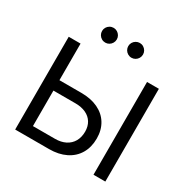

<svg xmlns="http://www.w3.org/2000/svg" viewBox="-201 -1119 1286 1304"><g transform="rotate(30 441.5 -466.5)"><path d="M598.6 -224.1Q598.6 -155.8 568.8 -105.2Q539.1 -54.7 483.6 -27.3Q428.2 0 353.5 0H87.9V-727.5H180.7V-80.6H353.5Q400.4 -80.6 435.1 -98.1Q469.7 -115.7 488.3 -148.4Q506.8 -181.2 506.8 -225.1Q506.8 -266.1 488.3 -296.4Q469.7 -326.7 435.1 -342.8Q400.4 -358.9 353.5 -358.9H155.8V-440.4H353.5Q428.2 -440.4 483.6 -414.1Q539.1 -387.7 568.8 -338.9Q598.6 -290 598.6 -224.1ZM794.9 0H702.1V-727.5H794.9ZM469.7 -875Q469.7 -890.6 477.5 -903.8Q485.4 -917 498.8 -924.8Q512.2 -932.6 527.8 -932.6Q543.5 -932.6 556.6 -924.8Q569.8 -917 577.6 -903.8Q585.4 -890.6 585.4 -875Q585.4 -859.4 577.6 -845.9Q569.8 -832.5 556.6 -824.7Q543.5 -816.9 527.8 -816.9Q512.2 -816.9 498.8 -824.7Q485.4 -832.5 477.5 -845.9Q469.7 -859.4 469.7 -875ZM264.2 -875Q264.2 -890.6 272 -903.8Q279.8 -917 293.2 -924.8Q306.6 -932.6 322.3 -932.6Q337.9 -932.6 351.1 -924.8Q364.3 -917 372.1 -903.8Q379.9 -890.6 379.9 -875Q379.9 -859.4 372.1 -845.9Q364.3 -832.5 351.1 -824.7Q337.9 -816.9 322.3 -816.9Q306.6 -816.9 293.2 -824.7Q279.8 -832.5 272 -845.9Q264.2 -859.4 264.2 -875Z"/></g></svg>

Font: Inter RS Variable
Style: Regular
Weight: 400
Designer: Rasmus Andersson (customised by Maria Ramos and Noel Pretorius)
Foundry: rsms
Version: Version 3.001;Glyphs 3.2.3 (3260)